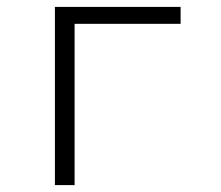

<svg xmlns="http://www.w3.org/2000/svg" viewBox="-20 -536 640 556"><path d="M139 -516H503V-467H196V0H139Z"/></svg>

Font: IBM Plex Mono Light
Style: Regular
Weight: 300
Monospace: yes
Designer: Mike Abbink, Paul van der Laan, Pieter van Rosmalen
Foundry: Bold Monday
Version: Version 2.3